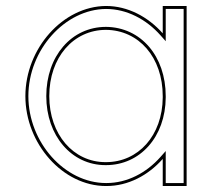

<svg xmlns="http://www.w3.org/2000/svg" viewBox="-20 -603 710 643"><path d="M65 -281C65 -122 190 20 335 20C335.5 20 336 20 336.5 20C409.1 20 476.1 -15.5 525 -70.8V-20V20H605V-20V-281V-284.8V-543V-583H525V-543V-491.3C475.5 -547.1 407.6 -583 335 -583C191 -582 65 -441 65 -281ZM145 -281C145 -411 226 -503 335 -503C445 -502 525 -411 525 -281V-276.3C524 -148.8 442.7 -60 335 -60C334.4 -60 333.9 -60 333.3 -60C226.1 -60 145 -152.7 145 -281ZM75 -281C75 -436.3 197.7 -572 335 -573C404.2 -573 469.5 -538.8 517.5 -484.7L535 -465V-573H595V10H535V-97.2L517.5 -77.4C470.1 -23.9 405.7 10 336.5 10C336 10 335.7 10 335 10C196.6 10 75 -126.7 75 -281ZM135 -281C135 -148.6 219.5 -50 333.3 -50C333.8 -50 334.6 -50 335 -50C449 -50 534 -144.4 535 -276.3V-281C535 -415.1 451.6 -511.9 335 -513C219.4 -513 135 -415.1 135 -281Z"/></svg>

Font: Nordica Advanced
Style: RegularOL
Weight: 300
Version: Version 1.07